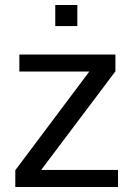

<svg xmlns="http://www.w3.org/2000/svg" viewBox="-20 -745 540 765"><path d="M450.2 0H41V-66.9L335.9 -460H57.1V-527.8H439.9V-460.9L144 -67.9H450.2ZM288.1 -641.1H200.2V-725.1H288.1Z"/></svg>

Font: Libra Sans Modern
Style: Regular
Weight: 400
Foundry: Stefan Peev, Context Ltd
Version: Version 1.000